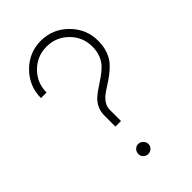

<svg xmlns="http://www.w3.org/2000/svg" viewBox="-209 -758 846 846"><g transform="rotate(-45 214.0 -335.0)"><path d="M165 -22Q165 -35.2 174.1 -44.7Q183.1 -54.2 195.8 -54.2Q208.5 -54.2 218.3 -44.4Q228 -34.7 228 -22Q228 -9.3 218.5 -0.2Q209 8.8 195.8 8.8Q183.1 8.8 174.1 -0.2Q165 -9.3 165 -22ZM179.2 -248Q179.2 -273.4 189 -293.5Q198.7 -313.5 214.4 -327.4Q230 -341.3 249 -353.5Q268.1 -365.7 287.1 -379.2Q306.2 -392.6 321.8 -408Q337.4 -423.3 347.2 -446.8Q356.9 -470.2 356.9 -500Q356.9 -559.6 315.2 -601.3Q273.4 -643.1 213.9 -643.1Q154.3 -643.1 112.5 -601.3Q70.8 -559.6 70.8 -500H36.1Q36.1 -573.7 88.4 -626.5Q140.6 -679.2 213.9 -679.2Q287.6 -679.2 340.3 -626.5Q393.1 -573.7 393.1 -500Q393.1 -466.3 383.3 -439Q373.5 -411.6 357.7 -393.8Q341.8 -376 322.8 -361.3Q303.7 -346.7 284.4 -334.7Q265.1 -322.8 249.3 -310.8Q233.4 -298.8 223.6 -283Q213.9 -267.1 213.9 -248V-179.2H179.2Z"/></g></svg>

Font: Rawengulk
Style: Regular
Weight: 400
Version: Version 0.92